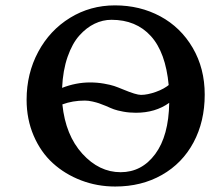

<svg xmlns="http://www.w3.org/2000/svg" viewBox="-20 -678 781 708"><path d="M734.9 -329.1Q734.9 -230 693.6 -152.8Q652.3 -75.7 577.1 -33Q502 9.8 404.8 9.8Q338.4 9.8 279.1 -12.9Q219.7 -35.6 175 -76.2Q130.4 -116.7 104.2 -177.5Q78.1 -238.3 78.1 -310.1Q78.1 -406.7 120.8 -486.6Q163.6 -566.4 238.3 -612.3Q313 -658.2 403.8 -658.2Q496.1 -658.2 571.3 -617.7Q646.5 -577.1 690.7 -501.5Q734.9 -425.8 734.9 -329.1ZM391.1 -605Q358.9 -605 328.9 -590.6Q298.8 -576.2 272.7 -547.1Q246.6 -518.1 229.2 -468.3Q211.9 -418.5 209 -354Q260.3 -374 312 -374Q338.9 -374 363.5 -369.6Q388.2 -365.2 401.1 -360.8Q414.1 -356.4 434.1 -348.1Q481.9 -328.1 500 -328.1Q523.4 -328.1 554.7 -339.1Q585.9 -350.1 606.9 -368.2L602.1 -363.8Q590.8 -484.9 536.4 -544.9Q481.9 -605 391.1 -605ZM293 -307.1Q247.6 -307.1 210 -293Q221.7 -179.2 283.7 -111.1Q345.7 -43 424.8 -43Q502.9 -43 552.5 -110.1Q602.1 -177.2 604 -298.8Q553.2 -262.2 481 -262.2Q456.1 -262.2 434.1 -266.4Q412.1 -270.5 400.1 -274.9Q388.2 -279.3 371.1 -287.1Q352.5 -294.4 345 -297.1Q337.4 -299.8 321.8 -303.5Q306.2 -307.1 293 -307.1Z"/></svg>

Font: Linear Smooth
Style: Bold
Weight: 700
Designer: Philipp H. Poll, Flanker
Foundry: Philipp H. Poll, reworked by Flanker
Version: Version 1.061 | FøM Fix